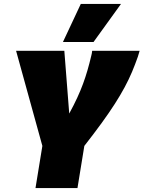

<svg xmlns="http://www.w3.org/2000/svg" viewBox="-20 -959 732 979"><path d="M161 0 196 -215 62 -700H308L333 -380Q357 -424 374 -461Q391 -498 403.5 -532Q416 -566 426 -600.5Q436 -635 445 -673Q447 -679 448 -686Q449 -693 450 -700H692Q690 -693 687.5 -685Q685 -677 683 -670Q669 -630 653 -592Q637 -554 615.5 -514Q594 -474 565.5 -429.5Q537 -385 498.5 -332Q460 -279 410 -215L375 0ZM301 -745 392 -939H597L457 -745Z"/></svg>

Font: Georama ExtraCondensed Thin Black
Style: Italic
Weight: 900
Italic angle: -9°
Version: Version 1.001